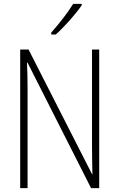

<svg xmlns="http://www.w3.org/2000/svg" viewBox="-20 -969 615 989"><path d="M401 -942V-949H357C327 -901 287 -850 244 -801V-791H267C310 -829 369 -895 401 -942ZM491 0V-714H454V-211C454 -174 455 -120 456 -72H454L127 -714H84V0H122V-512C122 -566 121 -606 119 -646H122L449 0Z"/></svg>

Font: Noto Sans Myanmar Condensed ExtraLight
Style: Regular
Weight: 200
Width: 3
Designer: Monotype Design Team
Foundry: Monotype Imaging Inc.
Version: Version 2.107